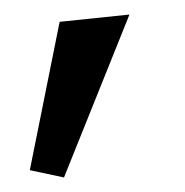

<svg xmlns="http://www.w3.org/2000/svg" viewBox="-20 -109 254 264"><path d="M68 135 21 125 62 -79 158 -89Z"/></svg>

Font: Average Sans
Style: Regular
Weight: 400
Designer: Eduardo Rodriguez Tunni
Foundry: Eduardo Rodriguez Tunni
Version: Version 1.002